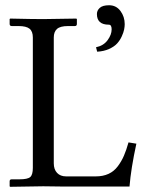

<svg xmlns="http://www.w3.org/2000/svg" viewBox="-20 -718 566 739"><path d="M399.9 -697.8Q427.2 -697.8 443.6 -675.8Q460 -653.8 460 -625Q460 -615.7 457.8 -604.5Q455.6 -593.3 448.7 -578.1Q441.9 -563 430.9 -550.8Q419.9 -538.6 399.9 -529.5Q379.9 -520.5 354 -519L349.6 -536.1Q378.4 -542 394 -563.2Q409.7 -584.5 409.7 -605Q409.7 -623 398.9 -623Q353 -623 353 -664.1Q353 -677.7 364 -687.7Q375 -697.8 399.9 -697.8ZM349.1 -39.1Q376.5 -39.1 397.7 -48.8Q418.9 -58.6 433.3 -77.9Q447.8 -97.2 457 -118.7Q466.3 -140.1 474.6 -169.9L504.9 -165Q483.9 -68.4 478.5 0H224.1L146.5 -1L19 1L17.1 -1V-20Q17.1 -27.8 24.9 -27.8H54.7Q86.4 -27.8 96.4 -36.6Q106.4 -45.4 106.4 -71.8V-573.7Q106.4 -597.2 93.8 -607.4Q81.1 -617.7 51.8 -617.7H25.4Q17.1 -617.7 17.1 -626V-644.5L19 -646.5Q106 -644.5 145 -644.5L273.9 -646.5L275.9 -644.5V-626Q275.9 -617.7 268.1 -617.7H241.7Q211.9 -617.7 199.5 -606.7Q187 -595.7 187 -573.7V-89.4Q187 -65.9 199.7 -52.5Q212.4 -39.1 234.4 -39.1Z"/></svg>

Font: Libertinage
Style: b
Weight: 400
Designer: OSP
Foundry: OSP
Version: Version 1.0; 2008; OFL relea